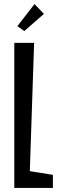

<svg xmlns="http://www.w3.org/2000/svg" viewBox="-20 -920 304 940"><path d="M149 -900 195 -852 99 -768 65 -792ZM239 -64 126 -82 147 -710H50V0H239Z"/></svg>

Font: Bahiana
Style: Regular
Weight: 400
Designer: Pablo Cosgaya & Dani Raskovsky
Foundry: Pablo Cosgaya & Dani Raskovsky
Version: Version 1.005